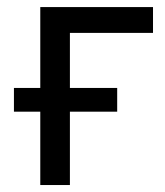

<svg xmlns="http://www.w3.org/2000/svg" viewBox="-20 -531 473 551"><path d="M20 -210.5V-278.6H316.3V-210.5ZM95.6 0V-510.7H180.6V0ZM120.7 -436.6V-510.7H419.1V-436.6Z"/></svg>

Font: TikTok Sans Light
Style: Regular
Weight: 300
Version: Version 4.000